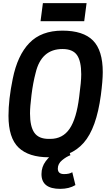

<svg xmlns="http://www.w3.org/2000/svg" viewBox="-20 -988 705 1222"><path d="M531 -853ZM516 -853H238L253 -968H531ZM29 0ZM291 13Q163 13 98.5 -48.5Q34 -110 34 -251Q34 -355 61 -486Q91 -636 167 -714.5Q243 -793 377 -793Q510 -793 572 -730Q634 -667 634 -529Q634 -475 622 -383Q594 -172 513 -79.5Q432 13 291 13ZM300 -104Q379 -104 423 -168.5Q467 -233 484 -372Q497 -469 497 -515Q497 -599 470 -637.5Q443 -676 378 -676Q243 -676 207 -525Q190 -461 180.5 -384Q171 -307 171 -266Q171 -183 198.5 -143.5Q226 -104 290 -104ZM400 0ZM363 214Q244 214 244 120Q244 74 271 38Q298 2 336 -22.5Q374 -47 411 -59L428 0Q403 9 375.5 31.5Q348 54 348 85Q348 120 388 120Q422 120 440 108L460 190Q420 214 363 214Z"/></svg>

Font: Tanohe Sans SemiBold
Style: Italic
Weight: 600
Designer: Village Type and Design LLC & Cristiano Sobral
Foundry: Cooper Hewitt Smithsonian Design Museum
Version: Version 1.00;September 29, 2021;FontCreator 13.0.0.2655 64-b